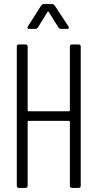

<svg xmlns="http://www.w3.org/2000/svg" viewBox="-20 -917 475 937"><path d="M218 -859 265 -783C268 -779 272 -776 277 -776H308C313 -776 316 -778 316 -782C316 -784 315 -786 314 -788L247 -890C244 -894 240 -897 235 -897H193C188 -897 184 -894 181 -890L116 -788C112 -781 114 -776 122 -776H153C158 -776 162 -779 165 -783L212 -859C213 -861 217 -861 218 -859ZM321 -690V-378C321 -376 319 -374 317 -374H119C117 -374 115 -376 115 -378V-690C115 -696 111 -700 105 -700H72C66 -700 62 -696 62 -690V-10C62 -4 66 0 72 0H105C111 0 115 -4 115 -10V-323C115 -325 117 -327 119 -327H317C319 -327 321 -325 321 -323V-10C321 -4 325 0 331 0H364C370 0 374 -4 374 -10V-690C374 -696 370 -700 364 -700H331C325 -700 321 -696 321 -690Z"/></svg>

Font: Barlow Condensed Light
Style: Regular
Weight: 300
Width: 3
Designer: Jeremy Tribby
Foundry: Tribby Type
Version: Version 1.422;hotconv 1.0.109;makeotfexe 2.5.65596